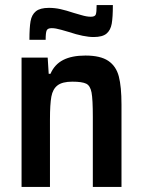

<svg xmlns="http://www.w3.org/2000/svg" viewBox="-20 -737 562 757"><path d="M65 -510H168L172 -446H179Q195 -483 229 -500.5Q263 -518 317 -518Q376 -518 407 -497Q438 -476 448.5 -435.5Q459 -395 459 -325V0H346V-276Q346 -345 341 -372Q336 -399 320 -407Q304 -415 265 -415Q226 -415 207 -400.5Q188 -386 182.5 -356Q177 -326 177 -266V0H65ZM173 -706Q196 -706 218.5 -701Q241 -696 271 -686Q279 -684 300.5 -677.5Q322 -671 338 -671Q354 -671 357.5 -679.5Q361 -688 361 -717H425Q425 -669 420.5 -643.5Q416 -618 400 -604.5Q384 -591 349 -591Q311 -591 251 -611Q244 -613 221.5 -619.5Q199 -626 184 -626Q168 -626 164 -617Q160 -608 160 -580H96Q96 -628 100.5 -653.5Q105 -679 121.5 -692.5Q138 -706 173 -706Z"/></svg>

Font: Saira Semi Condensed Medium
Style: Regular
Weight: 500
Width: 4
Designer: Hector Gatti with collaboration of the Omnibus-Type team
Foundry: Omnibus-Type
Version: Version 1.001; ttfautohint (v1.8)